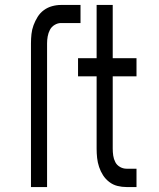

<svg xmlns="http://www.w3.org/2000/svg" viewBox="-20 -755 640 775"><path d="M105 0V-580Q105 -599 107 -617.5Q109 -636 115.5 -653.5Q122 -671 132 -687Q142 -703 157 -714Q172 -725 190 -730Q208 -735 226 -735H305V-662H226Q213 -662 200.5 -654.5Q188 -647 181.5 -634.5Q175 -622 172.5 -608Q170 -594 170 -580V0ZM491 0Q472 0 454 -4.5Q436 -9 421 -20.5Q406 -32 396 -47.5Q386 -63 380 -81Q374 -99 372 -117.5Q370 -136 370 -155V-447H295V-520H370V-735H435V-520H531V-447H435V-155Q435 -141 437 -127Q439 -113 445.5 -100.5Q452 -88 464.5 -81Q477 -74 491 -74H531V0Z"/></svg>

Font: Nova
Style: Regular
Weight: 400
Monospace: yes
Designer: Belleve Invis
Foundry: Belleve Invis
Version: Version 24.1.4; ttfautohint (v1.8.4)